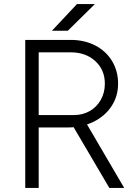

<svg xmlns="http://www.w3.org/2000/svg" viewBox="-20 -923 681 943"><path d="M104 -727H327Q395 -727 448 -699.5Q501 -672 530.5 -623Q560 -574 560 -512Q560 -450 527.5 -401Q495 -352 438.5 -324.5Q382 -297 313 -297H170V0H104ZM340 -301 395 -333 590 0H517ZM495 -512Q495 -580 448 -623Q401 -666 327 -666H170V-358H345Q386 -358 420.5 -377.5Q455 -397 475 -432.5Q495 -468 495 -512ZM358 -903H446L313 -772H235Z"/></svg>

Font: 寒蝉端黑体 Light
Style: Regular
Weight: 300
Designer: ChillDuanSans {Warren2060}; 
Source Han Sans {Ryoko NISHIZUKA 西塚涼子 (kana, bopomofo & ideographs); Paul D. Hunt (Latin, G
Foundry: ChillType&Adobe
Version: Version 1.300;Glyphs 3.3 (3306)